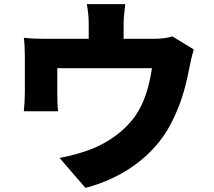

<svg xmlns="http://www.w3.org/2000/svg" viewBox="-20 -846 1040 935"><path d="M819 -669C799 -662 772 -657 728 -657H582V-724C582 -757 584 -776 590 -826H403C411 -776 412 -757 412 -724V-657H203C163 -657 133 -658 96 -662C100 -637 101 -594 101 -571V-399C101 -368 99 -333 96 -304H263C260 -326 259 -361 259 -386V-514H720C706 -423 683 -343 635 -276C581 -203 505 -153 433 -123C386 -104 322 -86 270 -77L396 69C571 24 729 -84 811 -241C857 -329 882 -410 902 -515C906 -535 915 -579 924 -605Z"/></svg>

Font: Noto Sans Korean Black
Style: Bold
Weight: 900
Designer: Ryoko NISHIZUKA (kana & ideographs); Paul D. Hunt (Latin, Greek & Cyrillic); Wenlong ZHANG (bopomofo); Sandoll Communica
Foundry: Adobe Systems Incorporated
Version: Version 1.000;PS 1;hotconv 1.0.78;makeotf.lib2.5.61930